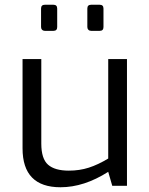

<svg xmlns="http://www.w3.org/2000/svg" viewBox="-20 -783 628 809"><path d="M75 -158V-534H154V-178Q154 -114 182.5 -89Q211 -64 270 -64Q315 -64 354 -76.5Q393 -89 436 -115V-534H515V0H453L436 -59Q334 6 235 6Q75 6 75 -158ZM153 -669V-747Q153 -763 169 -763H205Q221 -763 221 -747V-669Q221 -653 205 -653H169Q162 -653 157.5 -657.5Q153 -662 153 -669ZM348 -669V-747Q348 -763 364 -763H400Q416 -763 416 -747V-669Q416 -653 400 -653H364Q357 -653 352.5 -657.5Q348 -662 348 -669Z"/></svg>

Font: Exo
Style: Regular
Weight: 400
Designer: Natanael Gama
Foundry: Natanael Gama
Version: Version 1.500; ttfautohint (v1.6)